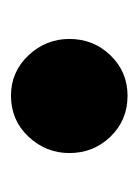

<svg xmlns="http://www.w3.org/2000/svg" viewBox="29 -429 252 350"><g transform="rotate(90 155.0 -254.0)"><path d="M154.5 -148Q111 -148 81 -179.8Q51 -211.5 51 -254.5Q51 -298.5 81 -329.5Q111 -360.5 154.5 -360.5Q199 -360.5 229 -329.5Q259 -298.5 259 -254.5Q259 -211.5 229 -179.8Q199 -148 154.5 -148Z"/></g></svg>

Font: Fraunces 9pt Soft
Style: Bold
Weight: 700
Version: Version 1.000;[b76b70a41]